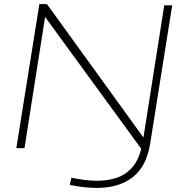

<svg xmlns="http://www.w3.org/2000/svg" viewBox="-20 -726 901 941"><path d="M60 0 173 -706H210L683 -52L785 -700H824L716 -22Q698 90 630.5 142.5Q563 195 455 195Q423 195 388 191Q353 187 322 180L330 145Q359 151 391.5 155.5Q424 160 457 160Q505 160 548.5 146.5Q592 133 624.5 98.5Q657 64 672 3L201 -643L100 0Z"/></svg>

Font: Georama Extended ExtraLight
Style: Italic
Weight: 200
Width: 7
Italic angle: -9°
Designer: Jean-Baptiste Levee
Foundry: Production Type
Version: Version 1.000